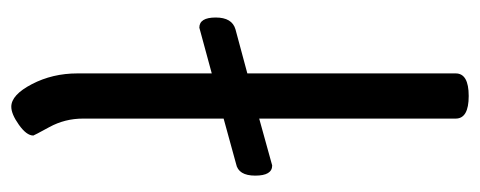

<svg xmlns="http://www.w3.org/2000/svg" viewBox="-275 -565 850 340"><g transform="rotate(90 150.0 -395.0)"><path d="M190 -777V-429L273 -452Q291 -452 291 -422Q291 -392 270 -388L190 -366V-117Q190 -85 205 -57.5Q220 -30 220 -29Q220 -17 201 -3.5Q182 10 169 10Q148 10 129 -26.5Q110 -63 110 -107V-345L29 -323Q11 -323 11 -352Q11 -381 32 -387L110 -408V-777Q110 -800 150 -800Q190 -800 190 -777Z"/></g></svg>

Font: Offside
Style: Regular
Weight: 400
Designer: Eduardo Rodriguez Tunni
Foundry: Eduardo Rodriguez Tunni
Version: Version 1.001